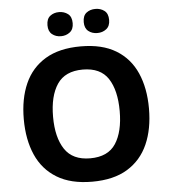

<svg xmlns="http://www.w3.org/2000/svg" viewBox="-61 -975 917 1039"><g transform="rotate(-5 398.0 -455.0)"><path d="M738 -358Q738 -247 701.5 -164.5Q665 -82 590 -36Q515 10 398 10Q282 10 206.5 -36Q131 -82 94.5 -165Q58 -248 58 -359Q58 -470 94.5 -552Q131 -634 206.5 -679.5Q282 -725 399 -725Q515 -725 590 -679.5Q665 -634 701.5 -551.5Q738 -469 738 -358ZM217 -358Q217 -246 260 -181.5Q303 -117 398 -117Q495 -117 537 -181.5Q579 -246 579 -358Q579 -471 537 -535Q495 -599 399 -599Q303 -599 260 -535Q217 -471 217 -358ZM230 -854Q230 -889 250 -904.5Q270 -920 298 -920Q326 -920 346.5 -904.5Q367 -889 367 -854Q367 -821 346.5 -805Q326 -789 298 -789Q270 -789 250 -805Q230 -821 230 -854ZM427 -854Q427 -889 447 -904.5Q467 -920 496 -920Q524 -920 544.5 -904.5Q565 -889 565 -854Q565 -821 544.5 -805Q524 -789 496 -789Q467 -789 447 -805Q427 -821 427 -854Z"/></g></svg>

Font: Noto Sans Vithkuqi
Style: Bold
Weight: 700
Version: Version 1.001; ttfautohint (v1.8.4.7-5d5b)